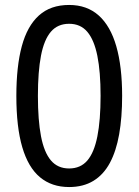

<svg xmlns="http://www.w3.org/2000/svg" viewBox="-20 -745 560 775"><path d="M473 -358Q473 -271 461 -203Q449 -135 423.5 -87.5Q398 -40 357 -15Q316 10 259 10Q189 10 141.5 -29.5Q94 -69 70 -150.5Q46 -232 46 -358Q46 -477 68 -558.5Q90 -640 137 -682.5Q184 -725 259 -725Q331 -725 378.5 -682.5Q426 -640 449.5 -558Q473 -476 473 -358ZM133 -358Q133 -260 145.5 -195Q158 -130 185.5 -97.5Q213 -65 259 -65Q305 -65 332.5 -97Q360 -129 373 -194.5Q386 -260 386 -358Q386 -455 373 -519.5Q360 -584 332.5 -616.5Q305 -649 259 -649Q213 -649 185.5 -617Q158 -585 145.5 -520.5Q133 -456 133 -358Z"/></svg>

Font: Noto Sans Arabic SemiCondensed
Style: Regular
Weight: 400
Width: 4
Designer: Monotype Design Team, Nadine Chahine, Nizar Qandah and Khaled Hosny
Foundry: Monotype Imaging Inc.
Version: Version 2.012